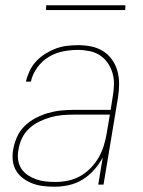

<svg xmlns="http://www.w3.org/2000/svg" viewBox="-20 -699 540 727"><path d="M187 8Q165 8 144 5.5Q123 3 104 -4Q85 -11 68.5 -23Q52 -35 41.5 -52Q31 -69 28.5 -90.5Q26 -112 30 -133Q34 -157 44.5 -180.5Q55 -204 73.5 -222Q92 -240 115 -252Q138 -264 162 -271Q186 -278 210.5 -280.5Q235 -283 259 -283H399L407 -334Q411 -357 411.5 -379.5Q412 -402 406 -422.5Q400 -443 388 -460.5Q376 -478 358.5 -489.5Q341 -501 319 -505.5Q297 -510 275 -510Q247 -510 218.5 -504.5Q190 -499 164.5 -483.5Q139 -468 121 -443Q103 -418 97 -390H78Q83 -411 92.5 -431Q102 -451 117.5 -467.5Q133 -484 152.5 -496Q172 -508 192.5 -515.5Q213 -523 234 -525.5Q255 -528 276 -528Q302 -528 326 -523Q350 -518 370 -505.5Q390 -493 404 -473.5Q418 -454 424.5 -430.5Q431 -407 431 -382Q431 -357 427 -331L372 0H352L369 -103Q356 -78 336.5 -56Q317 -34 292.5 -19Q268 -4 240.5 2Q213 8 187 8ZM190 -10Q214 -10 238 -15Q262 -20 283.5 -32Q305 -44 323 -62.5Q341 -81 353.5 -102.5Q366 -124 373 -147.5Q380 -171 384 -194L396 -265H259Q237 -265 215 -263Q193 -261 171.5 -255Q150 -249 128.5 -238.5Q107 -228 90 -212Q73 -196 63 -175Q53 -154 50 -132Q46 -113 48.5 -94.5Q51 -76 60.5 -61Q70 -46 85 -36Q100 -26 117 -20Q134 -14 152.5 -12Q171 -10 190 -10ZM154 -661 155 -679H455L454 -661Z"/></svg>

Font: Iosevka Term Curly Th Obl
Style: Regular
Weight: 100
Italic angle: -9°
Designer: Belleve Invis
Foundry: Belleve Invis
Version: Version 32.3.0